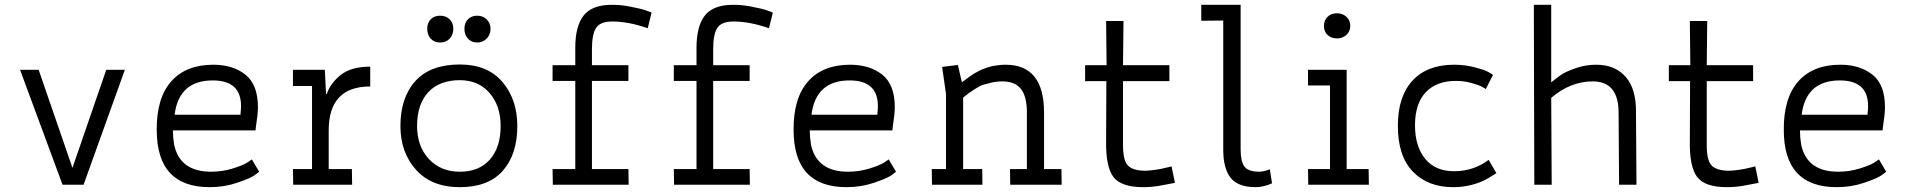

<svg xmlns="http://www.w3.org/2000/svg" viewBox="-20 -765 7901 795"><path d="M63 -476H140L280 -70L420 -476H497L326 0H239Z M1048 -321Q1048 -307 1045.5 -284Q1043 -261 1040 -243L1038 -225H696Q696 -196 701 -166Q725 -54 854 -54Q900 -54 942.5 -67Q985 -80 1004 -92L1023 -105L1053 -54Q1045 -47 1029.5 -36.5Q1014 -26 961 -8Q908 10 848 10Q629 10 629 -227Q628 -359 689 -428Q750 -497 863 -497Q944 -497 996 -456Q1048 -415 1048 -321ZM861 -432Q721 -432 703 -290H976V-296Q977 -302 977.5 -310.5Q978 -319 978 -326Q978 -432 861 -432Z M1513 -489V-407Q1341 -407 1341 -225V-65H1437L1438 0H1194L1193 -65H1272V-409H1193V-476H1325L1330 -376H1333Q1349 -422 1392 -455.5Q1435 -489 1513 -489Z M1638 -243Q1638 -361 1700 -429.5Q1762 -498 1884 -498Q1999 -498 2060.5 -425.5Q2122 -353 2122 -243Q2122 -126 2062 -58Q2002 10 1884 10Q1767 10 1702.5 -62Q1638 -134 1638 -243ZM1707 -243Q1707 -159 1756 -106.5Q1805 -54 1884 -54Q1964 -54 2008.5 -104.5Q2053 -155 2053 -243Q2053 -327 2007 -380Q1961 -433 1884 -433Q1800 -433 1753.5 -383.5Q1707 -334 1707 -243ZM1802 -700Q1827 -700 1842 -685Q1857 -670 1857 -646Q1857 -621 1842 -605Q1827 -589 1802 -589Q1778 -589 1763.5 -605Q1749 -621 1749 -646Q1749 -670 1763.5 -685Q1778 -700 1802 -700ZM2011 -646Q2011 -621 1995 -605Q1979 -589 1956 -589Q1932 -589 1917.5 -605Q1903 -621 1903 -646Q1903 -670 1917.5 -685Q1932 -700 1956 -700Q1980 -700 1995.5 -684.5Q2011 -669 2011 -646Z M2582 -65 2583 0H2269L2268 -65H2362V-430H2268V-495H2362V-567Q2362 -656 2396 -700Q2430 -744 2509 -745Q2545 -746 2587.5 -738Q2630 -730 2654 -722L2678 -713L2662 -648Q2583 -676 2515 -676Q2466 -676 2448.5 -650Q2431 -624 2431 -561V-495H2582V-430H2431V-65Z M3084 -65 3085 0H2771L2770 -65H2864V-430H2770V-495H2864V-567Q2864 -656 2898 -700Q2932 -744 3011 -745Q3047 -746 3089.5 -738Q3132 -730 3156 -722L3180 -713L3164 -648Q3085 -676 3017 -676Q2968 -676 2950.5 -650Q2933 -624 2933 -561V-495H3084V-430H2933V-65Z M3685 -321Q3685 -307 3682.5 -284Q3680 -261 3677 -243L3675 -225H3333Q3333 -196 3338 -166Q3362 -54 3491 -54Q3537 -54 3579.5 -67Q3622 -80 3641 -92L3660 -105L3690 -54Q3682 -47 3666.5 -36.5Q3651 -26 3598 -8Q3545 10 3485 10Q3266 10 3266 -227Q3265 -359 3326 -428Q3387 -497 3500 -497Q3581 -497 3633 -456Q3685 -415 3685 -321ZM3498 -432Q3358 -432 3340 -290H3613V-296Q3614 -302 3614.5 -310.5Q3615 -319 3615 -326Q3615 -432 3498 -432Z M4303 -299V-65H4375L4376 0H4163L4162 -65H4232V-299Q4232 -365 4207.5 -396.5Q4183 -428 4130 -428Q4107 -428 4085.5 -423Q4064 -418 4051 -414Q4038 -410 4018.5 -397.5Q3999 -385 3993.5 -381Q3988 -377 3968 -361V-65H4047L4048 0H3839L3838 -65H3897V-376L3881 -488L3946 -496L3963 -424Q3964 -425 3973.5 -432Q3983 -439 3986 -441.5Q3989 -444 3999 -451Q4009 -458 4014.5 -461Q4020 -464 4031 -470Q4042 -476 4050 -479Q4058 -482 4070 -486Q4082 -490 4092.5 -492Q4103 -494 4116.5 -495.5Q4130 -497 4144 -497Q4303 -497 4303 -299Z M4831 -76 4845 -8 4835 -6Q4825 -4 4811.5 -1.5Q4798 1 4782 4Q4766 7 4747.5 8.5Q4729 10 4714 10Q4622 10 4590 -32.5Q4558 -75 4560 -183L4561 -429H4473V-495H4562L4560 -678H4632L4630 -495H4822V-429H4630V-164Q4630 -101 4650 -80Q4670 -59 4719 -58Q4733 -58 4753 -60.5Q4773 -63 4788 -66Q4803 -69 4816.5 -72.5Q4830 -76 4831 -76Z M5238 -64 5247 -6Q5212 10 5177 10Q5104 9 5074.5 -30Q5045 -69 5045 -145V-680L4954 -679V-745H5117V-146Q5117 -99 5131.5 -77Q5146 -55 5191 -54Q5202 -54 5214 -56.5Q5226 -59 5232 -62Z M5516 -710Q5539 -710 5555 -695.5Q5571 -681 5571 -658Q5571 -635 5555 -620.5Q5539 -606 5516 -606Q5492 -606 5477 -620Q5462 -634 5462 -658Q5462 -681 5477 -695.5Q5492 -710 5516 -710ZM5648 0H5397L5396 -65H5487V-411H5396V-476H5556V-65H5647Z M6162 -455 6132 -396Q6129 -399 6116 -406Q6103 -413 6072.5 -421.5Q6042 -430 6008 -430Q5928 -430 5883.5 -383Q5839 -336 5839 -246Q5839 -159 5881 -107.5Q5923 -56 6001 -56Q6081 -56 6144 -103L6176 -48Q6139 -24 6119 -15Q6061 10 5997 10Q5893 10 5830.5 -54Q5768 -118 5768 -244Q5768 -365 5828.5 -431Q5889 -497 6001 -497Q6045 -497 6085.5 -486.5Q6126 -476 6140.5 -468Q6155 -460 6162 -455Z M6333 0 6331 -745H6403V-424Q6427 -444 6446 -456.5Q6465 -469 6505 -483Q6545 -497 6589 -497Q6668 -497 6712 -446Q6756 -395 6754 -296L6756 0H6684L6682 -298Q6682 -428 6575 -428Q6483 -428 6403 -360L6405 0Z M7248 -76 7262 -8 7252 -6Q7242 -4 7228.5 -1.5Q7215 1 7199 4Q7183 7 7164.5 8.5Q7146 10 7131 10Q7039 10 7007 -32.5Q6975 -75 6977 -183L6978 -429H6890V-495H6979L6977 -678H7049L7047 -495H7239V-429H7047V-164Q7047 -101 7067 -80Q7087 -59 7136 -58Q7150 -58 7170 -60.5Q7190 -63 7205 -66Q7220 -69 7233.5 -72.5Q7247 -76 7248 -76Z M7785 -321Q7785 -307 7782.5 -284Q7780 -261 7777 -243L7775 -225H7433Q7433 -196 7438 -166Q7462 -54 7591 -54Q7637 -54 7679.5 -67Q7722 -80 7741 -92L7760 -105L7790 -54Q7782 -47 7766.5 -36.5Q7751 -26 7698 -8Q7645 10 7585 10Q7366 10 7366 -227Q7365 -359 7426 -428Q7487 -497 7600 -497Q7681 -497 7733 -456Q7785 -415 7785 -321ZM7598 -432Q7458 -432 7440 -290H7713V-296Q7714 -302 7714.5 -310.5Q7715 -319 7715 -326Q7715 -432 7598 -432Z"/></svg>

Font: Biancoenero Regular
Style: Regular
Weight: 400
Designer: Riccardo Lorusso, Umberto Mischi
Foundry: Biancoenero Edizioni
Version: Version 0.000